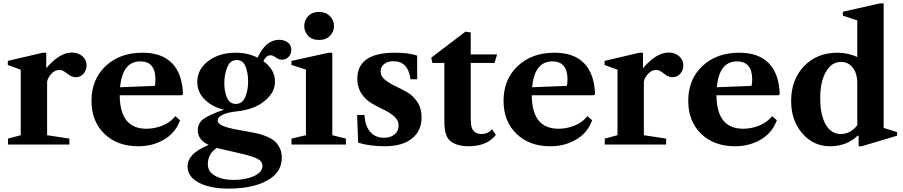

<svg xmlns="http://www.w3.org/2000/svg" viewBox="-20 -850 5309 1129"><path d="M257 -55 388 -35V0H27V-35L102 -55V-440L26 -468V-492L231 -540H252V-449Q330 -541 403 -541Q440 -541 464.5 -519.5Q489 -498 489 -466Q489 -438 471.5 -417Q454 -396 425 -396Q402 -396 378 -415Q349 -439 331 -439Q302 -439 280 -414Q261 -392 257 -370Z M1056 -296 1048 -290H684Q685 -93 841 -93Q887 -93 931.5 -110Q976 -127 1004 -159L1011 -167L1039 -143L1034 -131Q1007 -65 941.5 -27.5Q876 10 793 10Q669 10 593.5 -63.5Q518 -137 518 -257Q518 -383 601 -461.5Q684 -540 818 -540Q932 -540 992 -478Q1052 -416 1056 -296ZM805 -489Q700 -489 686 -337L890 -345Q894 -357 894 -383Q894 -489 805 -489Z M1325 259Q1215 259 1149 224Q1083 189 1083 129Q1083 91 1112 60.5Q1141 30 1207 2Q1143 -27 1143 -84Q1143 -125 1176 -150Q1209 -175 1297 -205Q1228 -221 1184 -264.5Q1140 -308 1140 -368Q1140 -442 1204.5 -491Q1269 -540 1366 -540Q1437 -540 1495 -511Q1543 -616 1621 -616Q1652 -616 1672.5 -600Q1693 -584 1693 -557Q1693 -534 1678 -516.5Q1663 -499 1637 -499Q1619 -499 1601.5 -512Q1584 -525 1572 -525Q1544 -525 1529 -490Q1597 -441 1597 -370Q1597 -305 1534.5 -255Q1472 -205 1371 -195Q1316 -189 1288 -174.5Q1260 -160 1260 -142Q1260 -129 1275 -118.5Q1290 -108 1317.5 -100.5Q1345 -93 1371 -88Q1397 -83 1432.5 -77Q1468 -71 1486 -67Q1533 -56 1565 -39.5Q1597 -23 1611.5 -2Q1626 19 1631.5 37Q1637 55 1637 77Q1637 152 1574 197Q1486 259 1325 259ZM1388 51Q1300 31 1254 20Q1202 56 1202 115Q1202 162 1249 186Q1291 208 1353 208Q1420 208 1470 187Q1523 164 1523 126Q1523 98 1493 83Q1463 68 1388 51ZM1367 -239Q1405 -239 1422 -279Q1439 -319 1439 -372Q1439 -420 1424 -458.5Q1409 -497 1372 -497Q1333 -497 1316 -454Q1299 -411 1299 -360Q1299 -313 1314.5 -276Q1330 -239 1367 -239Z M1769 -697Q1769 -731 1792.5 -755.5Q1816 -780 1855 -780Q1895 -780 1919.5 -755.5Q1944 -731 1944 -697Q1944 -664 1920.5 -639.5Q1897 -615 1855 -615Q1815 -615 1792 -639.5Q1769 -664 1769 -697ZM1934 -55 2014 -35V0H1694V-35L1779 -55V-441L1694 -468V-492L1913 -540H1934Z M2301 -540Q2384 -540 2433 -523V-384H2394Q2380 -490 2294 -490Q2260 -490 2239 -473.5Q2218 -457 2218 -430Q2218 -402 2243 -381.5Q2268 -361 2303 -344.5Q2338 -328 2373.5 -308Q2409 -288 2434 -250.5Q2459 -213 2459 -161Q2459 -80 2402 -35Q2345 10 2242 10Q2154 10 2086 -11L2080 -174H2123Q2127 -109 2157 -74.5Q2187 -40 2239 -40Q2277 -40 2300.5 -60Q2324 -80 2324 -112Q2324 -142 2299 -164.5Q2274 -187 2238.5 -204Q2203 -221 2167 -241.5Q2131 -262 2106 -299Q2081 -336 2081 -386Q2081 -540 2301 -540Z M2736 10Q2670 10 2631 -18Q2593 -46 2593 -132V-480H2522L2516 -511L2717 -664L2748 -659V-530H2903L2888 -480H2748V-166Q2748 -105 2758 -90Q2775 -62 2811 -62Q2849 -62 2873 -90L2896 -57Q2843 10 2736 10Z M3479 -296 3471 -290H3107Q3108 -93 3264 -93Q3310 -93 3354.5 -110Q3399 -127 3427 -159L3434 -167L3462 -143L3457 -131Q3430 -65 3364.5 -27.5Q3299 10 3216 10Q3092 10 3016.5 -63.5Q2941 -137 2941 -257Q2941 -383 3024 -461.5Q3107 -540 3241 -540Q3355 -540 3415 -478Q3475 -416 3479 -296ZM3228 -489Q3123 -489 3109 -337L3313 -345Q3317 -357 3317 -383Q3317 -489 3228 -489Z M3766 -55 3897 -35V0H3536V-35L3611 -55V-440L3535 -468V-492L3740 -540H3761V-449Q3839 -541 3912 -541Q3949 -541 3973.5 -519.5Q3998 -498 3998 -466Q3998 -438 3980.5 -417Q3963 -396 3934 -396Q3911 -396 3887 -415Q3858 -439 3840 -439Q3811 -439 3789 -414Q3770 -392 3766 -370Z M4565 -296 4557 -290H4193Q4194 -93 4350 -93Q4396 -93 4440.5 -110Q4485 -127 4513 -159L4520 -167L4548 -143L4543 -131Q4516 -65 4450.5 -27.5Q4385 10 4302 10Q4178 10 4102.5 -63.5Q4027 -137 4027 -257Q4027 -383 4110 -461.5Q4193 -540 4327 -540Q4441 -540 4501 -478Q4561 -416 4565 -296ZM4314 -489Q4209 -489 4195 -337L4399 -345Q4403 -357 4403 -383Q4403 -489 4314 -489Z M4860 10Q4763 10 4697.5 -66Q4632 -142 4632 -256Q4632 -382 4708 -461Q4784 -540 4905 -540Q4965 -540 5021 -515V-730L4936 -758V-781L5154 -830H5176V-98L5255 -73V-52L5047 10H5029V-51L5024 -53Q4959 10 4860 10ZM4924 -62Q4982 -62 5021 -114V-362Q5021 -418 4994.5 -452Q4968 -486 4925 -486Q4870 -486 4836.5 -427.5Q4803 -369 4803 -273Q4803 -175 4835 -118.5Q4867 -62 4924 -62Z"/></svg>

Font: Libre Caslon Text
Style: Bold
Weight: 700
Designer: Pablo Impallari, Rodrigo Fuenzalida
Foundry: Pablo Impallari, Rodrigo Fuenzalida
Version: Version 1.002